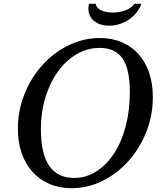

<svg xmlns="http://www.w3.org/2000/svg" viewBox="-20 -980 860 1010"><path d="M505 -780Q569 -780 620.5 -758Q672 -736 708.5 -695.5Q745 -655 764.5 -597.5Q784 -540 784 -469Q784 -373 749.5 -286Q715 -199 656 -133Q597 -67 519.5 -28.5Q442 10 356 10Q292 10 240 -12.5Q188 -35 151 -76Q114 -117 94 -174.5Q74 -232 74 -303Q74 -399 109 -485.5Q144 -572 203 -637.5Q262 -703 340.5 -741.5Q419 -780 505 -780ZM505 -728Q440 -728 383.5 -695Q327 -662 285 -604Q243 -546 219 -468Q195 -390 195 -300Q195 -44 370 -44Q433 -44 486.5 -78Q540 -112 579.5 -172Q619 -232 641 -315Q663 -398 663 -496Q663 -617 624.5 -672.5Q586 -728 505 -728ZM724 -960Q715 -935 698 -914Q681 -893 658.5 -877.5Q636 -862 609.5 -853.5Q583 -845 555 -845Q504 -845 474.5 -870Q445 -895 445 -935Q445 -946 448 -960H484Q486 -939 510.5 -926.5Q535 -914 573 -914Q611 -914 642 -926.5Q673 -939 687 -960Z"/></svg>

Font: SVN-Libre Baskerville
Style: Italic
Weight: 400
Italic angle: -14°
Designer: Pablo Impallari, Rodrigo Fuenzalida
Foundry: Pablo Impallari, Rodrigo Fuenzalida
Version: Version 1.000; ttfautohint (v1.8.4)